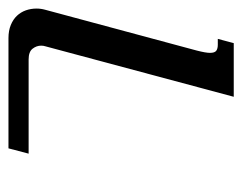

<svg xmlns="http://www.w3.org/2000/svg" viewBox="-86 -480 559 442"><g transform="rotate(90 193.0 -259.5)"><path d="M195.3 -518.6 79.1 -85Q77.6 -80.6 77.6 -75.2Q77.6 -64.5 84.7 -55.4Q91.8 -46.4 109.4 -46.4H326.2L314 0H60.1Q43 0 30 -5.4Q17.1 -10.7 8.8 -19.5Q0.5 -28.3 -3.7 -40Q-7.8 -51.8 -7.8 -64.5Q-7.8 -74.7 -4.9 -85L88.9 -433.6Q94.2 -454.1 94.2 -463.9Q94.2 -474.6 89.4 -478.3Q84.5 -481.9 75.7 -481.9H62L71.8 -518.6Z"/></g></svg>

Font: Arian AMU Serif
Style: Italic
Weight: 400
Italic angle: -15°
Designer: Ruben Hakobyan (Tarumian)
Foundry: Ruben Hakobyan (Tarumian)
Version: Version 1.002